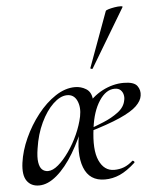

<svg xmlns="http://www.w3.org/2000/svg" viewBox="-53 -777 664 834"><g transform="rotate(-5 279.0 -359.5)"><path d="M84 13Q49 13 31 -12.5Q13 -38 20 -91Q27 -143 51.5 -197Q76 -251 112 -297Q148 -343 190.5 -371Q233 -399 276 -399Q302 -399 324 -385.5Q346 -372 349 -340Q337 -316 323.5 -293Q310 -270 299 -246Q272 -172 236.5 -113Q201 -54 161.5 -20.5Q122 13 84 13ZM128 -46Q149 -46 173 -66.5Q197 -87 220.5 -120.5Q244 -154 261.5 -193Q279 -232 287 -270Q295 -310 281.5 -339Q268 -368 237 -367Q208 -366 177.5 -337Q147 -308 123.5 -258.5Q100 -209 91 -147Q85 -110 88.5 -87.5Q92 -65 102.5 -55.5Q113 -46 128 -46ZM371 12Q304 12 280.5 -48.5Q257 -109 279 -211L315 -305Q350 -352 395.5 -375.5Q441 -399 488 -399Q533 -399 547 -380Q561 -361 557 -337Q554 -315 531.5 -293Q509 -271 457.5 -248Q406 -225 314 -198L315 -209Q348 -221 385 -236Q422 -251 450.5 -272.5Q479 -294 484 -323Q487 -334 484.5 -346.5Q482 -359 473 -368Q464 -377 447 -377Q409 -377 379.5 -332Q350 -287 341 -215Q328 -121 349.5 -73.5Q371 -26 415 -26Q438 -26 457.5 -33.5Q477 -41 496 -58Q499 -60 503 -56Q507 -52 504 -49Q468 -16 436.5 -2Q405 12 371 12ZM360 -473Q359 -470 353.5 -472Q348 -474 350 -476L438 -716Q439 -720 451 -723.5Q463 -727 478 -729.5Q493 -732 504 -731.5Q515 -731 512 -727Z"/></g></svg>

Font: Cormorant Garamond Light Medium
Style: Italic
Weight: 500
Italic angle: -10°
Version: Version 4.001